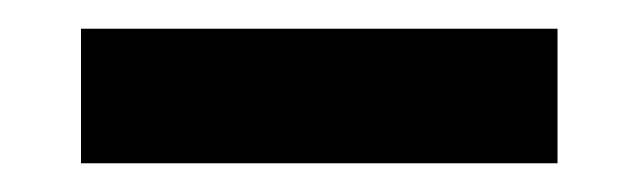

<svg xmlns="http://www.w3.org/2000/svg" viewBox="-20 -722 443 133"><path d="M36.1 -702.1H366.2V-608.9H36.1Z"/></svg>

Font: Sarala
Style: Bold
Weight: 700
Designer: Andres Torresi
Foundry: Huerta Tipografica
Version: Version 1.004;PS 001.003;hotconv 1.0.70;makeotf.lib2.5.58329